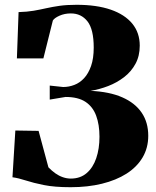

<svg xmlns="http://www.w3.org/2000/svg" viewBox="-20 -771 651 801"><path d="M275 10Q207.5 10 163 1Q118.5 -8 88 -18Q57.5 -28 32 -31.5L44 -226.5L141 -225L182 -73Q196 -58.5 210.8 -48Q225.5 -37.5 242 -31.8Q258.5 -26 275.5 -26Q315 -26 341.5 -48.8Q368 -71.5 381.5 -111Q395 -150.5 395 -200.5Q395 -251 381.2 -288.2Q367.5 -325.5 336.8 -346Q306 -366.5 253.5 -366.5L187.5 -355.5V-414L243.5 -408Q267.5 -408 290.2 -416.8Q313 -425.5 331 -445Q349 -464.5 360 -496Q371 -527.5 371 -572.5Q371 -648.5 345 -681.8Q319 -715 275.5 -715Q249.5 -715 228.2 -705.5Q207 -696 200.5 -685.5L161 -527.5H50.5L57.5 -720.5Q93 -721.5 120.5 -726.2Q148 -731 173.5 -736.8Q199 -742.5 229 -746.8Q259 -751 299.5 -751Q383 -751 441.8 -730.8Q500.5 -710.5 531.8 -672.5Q563 -634.5 563 -580.5Q563 -537.5 545.2 -504.8Q527.5 -472 497.5 -449Q467.5 -426 431.2 -412Q395 -398 357.5 -392Q436.5 -388.5 490 -365Q543.5 -341.5 571 -301Q598.5 -260.5 598.5 -204.5Q598.5 -154 574.8 -114Q551 -74 507.8 -46.5Q464.5 -19 405.2 -4.5Q346 10 275 10Z"/></svg>

Font: Merriweather 120pt Black
Style: Regular
Weight: 900
Designer: Eben Sorkin
Foundry: Eben Sorkin
Version: Version 2.100